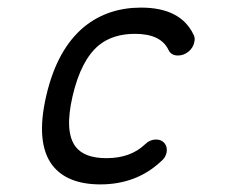

<svg xmlns="http://www.w3.org/2000/svg" viewBox="-20 -482 600 505"><path d="M351 -462Q455 -462 489 -391Q494 -382 491 -371Q488 -356 475.5 -346Q463 -336 448 -336Q430 -336 423 -351Q403 -393 335 -393Q277 -393 240 -363Q193 -324 171 -229.5Q149 -135 179 -96Q202 -66 260 -66Q323 -66 361 -102Q374 -115 391 -115Q405 -115 413 -105Q421 -95 418 -80Q415 -67 404 -58Q339 3 244 3Q157 3 118 -47Q73 -106 101.5 -229.5Q130 -353 202 -412Q264 -462 351 -462Z"/></svg>

Font: Brass Mono
Style: Italic
Weight: 400
Italic angle: -13°
Monospace: yes
Version: Version 1.100; ttfautohint (v1.8.3) -l 8 -r 50 -G 200 -x 14 